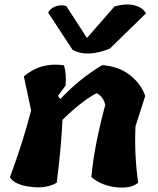

<svg xmlns="http://www.w3.org/2000/svg" viewBox="-20 -850 718 870"><path d="M638 -415 594 -278Q588 -150 606 -22Q573 6 506 -1.5Q439 -9 394 -48Q407 -190 457 -375Q448 -412 418 -428Q351 -393 263 -307Q258 -188 237 -22Q190 6 117.5 -3.5Q45 -13 25 -47Q85 -208 121 -350L88 -504Q166 -570 270 -554Q282 -514 277 -462L243 -416L253 -401Q341 -494 443 -555Q521 -549 571 -508Q621 -467 638 -415ZM641 -789 478 -630Q375 -588 309 -624L198 -793Q208 -812 231.5 -821Q255 -830 280 -823L374 -678L499 -821Q555 -836 592.5 -825Q630 -814 641 -789Z"/></svg>

Font: Tillana
Style: Bold
Weight: 700
Designer: Lipi Raval (Devanagari, Latin), Jonny Pinhorn (Latin)
Foundry: Indian Type Foundry
Version: Version 2.002;PS 1.0;hotconv 1.0.79;makeotf.lib2.5.61930; tt